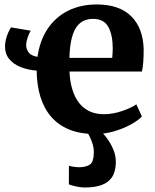

<svg xmlns="http://www.w3.org/2000/svg" viewBox="-20 -590 696 861"><path d="M405.6 11Q340.4 11 291.7 -8.6Q243 -28.3 210.5 -65.2Q178.1 -102.1 161.6 -154.7Q145.1 -207.3 144.4 -273.4Q105.5 -276.2 73.3 -289Q41 -301.8 21.8 -324.7Q2.5 -347.7 2.5 -381.3Q2.5 -397.8 6.7 -414.2Q10.9 -430.6 17.2 -444.6Q23.6 -458.7 29.6 -467.2L117.8 -452.3Q110.2 -440.3 103.8 -421.3Q97.4 -402.3 97.4 -387Q97.4 -370.2 108.2 -355.1Q119 -340 148.2 -335.1Q158.6 -409.1 194.2 -461.7Q229.7 -514.3 286 -542.2Q342.2 -570 413.6 -570Q515 -570 568.4 -517.1Q621.9 -464.2 624.3 -368.3Q624.3 -335.8 622.4 -311.7Q620.5 -287.6 616.5 -269.3H291.7Q293.5 -224.7 304.3 -189.3Q315.1 -153.8 334.3 -128.9Q353.6 -104 381.4 -91Q409.1 -77.9 445.5 -77.9Q486.3 -77.9 527.6 -92.2Q568.8 -106.4 591.5 -122L616.3 -67.7Q600.2 -50.4 567.6 -32.2Q535 -14 492.8 -1.5Q450.7 11 405.6 11ZM291.2 -330.6H483.3Q484.1 -340.5 484.8 -351.6Q485.6 -362.7 485.6 -372.8Q485.6 -432.5 465.9 -468.9Q446.3 -505.4 397.3 -505.4Q375.4 -505.4 356.8 -497.4Q338.2 -489.5 323.9 -470.2Q309.7 -451 301.3 -417Q292.9 -383 291.2 -330.6ZM360.7 250.8Q342.9 250.8 322.4 246.4Q301.9 242.1 288.8 236.7L289.1 153.1Q299.6 156.6 312.7 158.3Q325.7 160 332.1 160Q364.9 160 382.8 148.3Q400.7 136.7 400.7 90.8Q400.7 72 394.5 53.2Q388.4 34.3 380.7 19.5Q373 4.7 367.8 -2.2L411.7 -6.4L431.5 -2.2Q442.4 7.3 458.9 28.9Q475.3 50.5 488 80Q500.8 109.4 499.3 142.8Q497.8 183 480.7 206.7Q463.6 230.4 433.2 240.6Q402.8 250.8 360.7 250.8Z"/></svg>

Font: Merriweather Light
Style: Regular
Weight: 300
Designer: Eben Sorkin
Foundry: Eben Sorkin
Version: Version 2.100